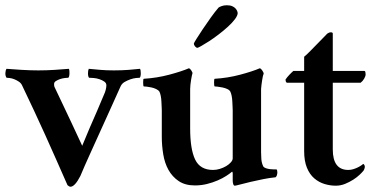

<svg xmlns="http://www.w3.org/2000/svg" viewBox="-24 -700 1423 731"><path d="M122 -432Q153 -432 184 -434Q215 -436 238 -438Q241 -434 240.5 -420.5Q240 -407 236 -404Q232 -404 223 -403Q214 -402 205 -399Q196 -396 189 -391.5Q182 -387 182 -381Q182 -379 182 -376Q182 -373 183 -370Q194 -347 212 -309Q230 -271 247 -235Q267 -192 289 -145Q303 -178 317 -212Q330 -241 344.5 -275Q359 -309 372 -340Q376 -348 378.5 -358Q381 -368 381 -375Q381 -384 373 -389.5Q365 -395 354.5 -398.5Q344 -402 333 -403Q322 -404 315 -404Q311 -409 311 -420.5Q311 -432 314 -438Q337 -436 358.5 -434Q380 -432 410 -432Q440 -432 465.5 -434Q491 -436 509 -438Q512 -434 512 -421Q512 -408 508 -404Q504 -404 494 -403Q484 -402 472.5 -398Q461 -394 450.5 -388Q440 -382 435 -371Q419 -335 399 -291Q379 -247 358 -200.5Q337 -154 317 -110Q297 -66 282 -30Q261 11 244 11Q242 11 238.5 9Q235 7 233 5Q211 -45 190 -92.5Q169 -140 148 -186.5Q127 -233 105.5 -279Q84 -325 61 -373Q57 -383 48 -389Q39 -395 30 -398.5Q21 -402 12.5 -403Q4 -404 1 -404Q-4 -411 -3.5 -422Q-3 -433 1 -438Q25 -436 58.5 -434Q92 -432 122 -432Z M862 -280Q862 -284 861.5 -293.5Q861 -303 860.5 -314Q860 -325 858 -335Q856 -345 853 -351Q850 -357 841.5 -361Q833 -365 823 -367Q813 -369 804.5 -370Q796 -371 793 -371Q792 -372 791.5 -376.5Q791 -381 791 -386Q791 -391 791.5 -395.5Q792 -400 793 -400Q843 -403 890 -415.5Q937 -428 965 -440Q970 -439 975 -431Q980 -423 980 -420Q977 -414 974 -394.5Q971 -375 970 -361V-305V-120Q970 -109 971 -94.5Q972 -80 978 -67Q981 -62 988.5 -59.5Q996 -57 1004 -56Q1012 -55 1019 -55Q1026 -55 1029 -55Q1032 -52 1032 -42Q1032 -39 1030.5 -33.5Q1029 -28 1025 -25Q1004 -23 978.5 -18Q953 -13 930 -7.5Q907 -2 890 2.5Q873 7 870 7Q866 7 864 1Q862 -5 862 -13V-41Q862 -43 861 -45Q860 -47 859 -46Q851 -39 837 -30Q823 -21 804.5 -13Q786 -5 764 0.5Q742 6 718 6Q681 6 656.5 -10.5Q632 -27 617.5 -53Q603 -79 597.5 -112.5Q592 -146 592 -179V-280Q592 -284 591.5 -293.5Q591 -303 590.5 -314Q590 -325 588 -335Q586 -345 583 -351Q579 -357 570.5 -361Q562 -365 553 -367Q544 -369 535.5 -370Q527 -371 523 -371Q522 -372 521.5 -376.5Q521 -381 521 -386Q521 -391 521.5 -395.5Q522 -400 523 -400Q573 -403 620 -415.5Q667 -428 695 -440Q700 -439 704.5 -431.5Q709 -424 709 -422Q708 -419 706.5 -412Q705 -405 703.5 -396Q702 -387 701 -377.5Q700 -368 700 -361V-306V-211Q700 -132 719 -92.5Q738 -53 787 -53Q800 -53 813 -57Q826 -61 837 -67.5Q848 -74 855 -82Q862 -90 862 -97ZM839 -680Q852 -680 860 -676.5Q868 -673 872.5 -668Q877 -663 879 -658Q881 -653 881 -651Q881 -641 870.5 -627Q860 -613 843.5 -598Q827 -583 808 -568.5Q789 -554 772 -543Q755 -532 742.5 -525Q730 -518 728 -518Q723 -518 718.5 -523.5Q714 -529 714 -534Q714 -536 724 -552Q734 -568 748 -589Q762 -610 778.5 -633Q795 -656 808 -671Q810 -673 819 -676.5Q828 -680 839 -680Z M1363 -430Q1366 -430 1367 -426Q1368 -422 1368 -417Q1368 -410 1362.5 -400.5Q1357 -391 1349 -385H1243V-131Q1243 -53 1302 -53Q1312 -53 1321.5 -56Q1331 -59 1339 -63Q1347 -67 1352.5 -71Q1358 -75 1359 -76Q1361 -75 1363 -72Q1365 -69 1365 -65Q1365 -61 1362.5 -55Q1360 -49 1358 -48Q1354 -43 1344.5 -34Q1335 -25 1321 -16Q1307 -7 1290 0Q1273 7 1254 7Q1233 7 1211.5 0.5Q1190 -6 1172.5 -21Q1155 -36 1144.5 -61.5Q1134 -87 1134 -125V-385H1068Q1065 -387 1064 -390.5Q1063 -394 1063 -397Q1068 -405 1077.5 -415Q1087 -425 1093 -430H1134V-484Q1146 -494 1158 -506.5Q1170 -519 1182 -531Q1194 -543 1204.5 -554Q1215 -565 1222 -572Q1229 -577 1235.5 -577Q1242 -577 1243 -573V-430Z"/></svg>

Font: Vermiglione SemiBold
Style: Regular
Weight: 600
Version: Version 1.000